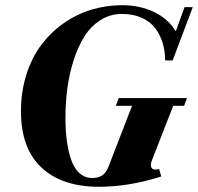

<svg xmlns="http://www.w3.org/2000/svg" viewBox="-20 -696 752 729"><path d="M356 13.2Q215.8 13.2 137.7 -59.6Q59.6 -132.3 59.6 -273.4Q59.6 -348.1 80.3 -413.3Q101.1 -478.5 137.2 -526.1Q173.3 -573.7 221.9 -607.9Q270.5 -642.1 326.9 -659.2Q383.3 -676.3 443.4 -676.3Q510.7 -676.3 564.9 -650.4Q619.1 -624.5 647.5 -577.1L680.7 -668.9H711.9L635.7 -466.8H606.9Q606.9 -502 597.7 -532.7Q588.4 -563.5 569.6 -588.6Q550.8 -613.8 518.3 -628.4Q485.8 -643.1 442.9 -643.1Q398.4 -643.1 361.8 -619.9Q325.2 -596.7 300.8 -558.1Q276.4 -519.5 259.8 -467.8Q243.2 -416 235.8 -360.8Q228.5 -305.7 228.5 -247.1Q228.5 -201.2 233.6 -162.6Q238.8 -124 249.8 -90.8Q260.7 -57.6 281.5 -38.8Q302.2 -20 330.6 -20Q375.5 -20 391.1 -61L481.4 -294.4H419.9L430.7 -323.7H689.9L679.2 -294.4H637.7L557.6 -89.4Q548.8 -68.8 555.7 -58.6Q562.5 -48.3 584 -54.2L592.3 -25.9Q469.2 13.2 356 13.2Z"/></svg>

Font: Elstob Grade
Style: Italic
Weight: 400
Italic angle: -20°
Designer: Peter S. Baker
Version: Version 1.015